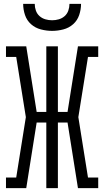

<svg xmlns="http://www.w3.org/2000/svg" viewBox="-20 -975 540 995"><path d="M11 0V-55H64L114 -368L64 -680H11V-735H116L170 -395H220V-735H280V-395H330L384 -735H489V-680H436L386 -368L436 -55H489V0H384L330 -340H280V0H220V-340H170L116 0ZM250 -815Q221 -815 192 -822.5Q163 -830 141 -849.5Q119 -869 109.5 -897.5Q100 -926 100 -955H160Q160 -937 166 -920Q172 -903 185 -891.5Q198 -880 215 -875Q232 -870 250 -870Q268 -870 285 -875Q302 -880 315 -891.5Q328 -903 334 -920Q340 -937 340 -955H400Q400 -926 390.5 -897.5Q381 -869 359 -849.5Q337 -830 308 -822.5Q279 -815 250 -815Z"/></svg>

Font: Iosevka Slab Light
Style: Regular
Weight: 300
Monospace: yes
Designer: Belleve Invis
Foundry: Belleve Invis
Version: Version 11.1.0; ttfautohint (v1.8.3)